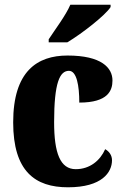

<svg xmlns="http://www.w3.org/2000/svg" viewBox="-20 -786 529 816"><path d="M187 -619V-606H266C328 -643 428 -721 450 -756V-766H279C260 -721 213 -659 187 -619ZM269 10C414 10 456 -54 456 -105C456 -125 445 -142 427 -152C406 -104 362 -67 302 -67C236 -67 210 -135 210 -267C210 -435 234 -485 273 -485C306 -485 317 -422 317 -350C440 -350 458 -402 458 -444C458 -498 411 -550 267 -550C138 -550 36 -483 36 -266C36 -58 129 10 269 10Z"/></svg>

Font: Noto Serif Devanagari Condensed Black
Style: Regular
Weight: 900
Width: 3
Designer: Universal Thirst, Indian Type Foundry and the Monotype Design Team
Foundry: Monotype Imaging Inc.
Version: Version 2.004